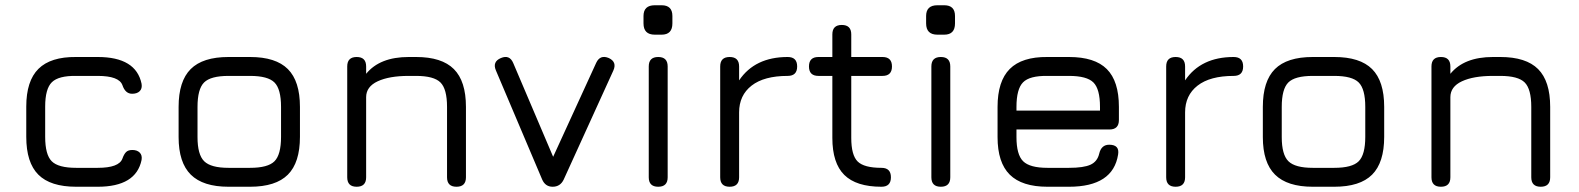

<svg xmlns="http://www.w3.org/2000/svg" viewBox="-20 -711 6012 731"><path d="M270 0Q172 0 126 -46Q80 -92 80 -190V-305Q80 -403 126.5 -449Q173 -495 270 -494H352Q498 -494 519 -392Q522 -374 512 -364Q502 -354 483 -354Q457 -354 446 -387Q433 -422 352 -422H270Q203 -423 177.5 -398Q152 -373 152 -305V-190Q152 -122 177 -97Q202 -72 270 -72H352Q433 -72 446 -107Q452 -124 460 -132Q468 -140 484 -140Q502 -140 512 -130Q522 -120 519 -102Q498 0 352 0Z M850 0Q753 0 706.5 -46Q660 -92 660 -189V-304Q660 -402 706 -448Q752 -494 850 -494H932Q1030 -494 1076 -448Q1122 -402 1122 -304V-190Q1122 -92 1076 -46Q1030 0 932 0ZM732 -189Q732 -122 757.5 -97Q783 -72 850 -72H932Q1000 -72 1025 -97Q1050 -122 1050 -190V-304Q1050 -372 1025 -397Q1000 -422 932 -422H850Q782 -422 757 -397Q732 -372 732 -304Z M1374 -36Q1374 0 1338 0Q1302 0 1302 -36V-458Q1302 -494 1338 -494Q1374 -494 1374 -458V-430Q1426 -494 1536 -494H1564Q1662 -494 1708 -448Q1754 -402 1754 -304V-36Q1754 0 1718 0Q1682 0 1682 -36V-304Q1682 -372 1657 -397Q1632 -422 1564 -422H1536Q1462 -422 1418 -401.5Q1374 -381 1374 -341Z M2126 -27Q2113 0 2084 0Q2056 0 2044 -28L1868 -443Q1854 -476 1887 -490Q1920 -504 1934 -471L2086 -114L2250 -472Q2265 -504 2298 -490Q2330 -475 2315 -442Z M2473 -579Q2430 -579 2430 -622V-650Q2430 -691 2473 -691H2499Q2540 -691 2540 -650V-622Q2540 -579 2499 -579ZM2450 -36V-458Q2450 -494 2486 -494Q2522 -494 2522 -458V-36Q2522 0 2486 0Q2450 0 2450 -36Z M2794 -36Q2794 0 2758 0Q2722 0 2722 -36V-458Q2722 -494 2758 -494Q2794 -494 2794 -458V-405Q2854 -494 2979 -494Q3015 -494 3015 -458Q3015 -422 2979 -422Q2889 -422 2841.5 -385Q2794 -348 2794 -283Z M3336 0Q3240 0 3194.5 -45Q3149 -90 3149 -186V-422H3096Q3060 -422 3060 -458Q3060 -494 3096 -494H3149V-580Q3149 -616 3185 -616Q3221 -616 3221 -580V-494H3340Q3376 -494 3376 -458Q3376 -422 3340 -422H3221V-186Q3221 -120 3245.5 -96Q3270 -72 3336 -72Q3372 -72 3372 -36Q3372 0 3336 0Z M3549 -579Q3506 -579 3506 -622V-650Q3506 -691 3549 -691H3575Q3616 -691 3616 -650V-622Q3616 -579 3575 -579ZM3526 -36V-458Q3526 -494 3562 -494Q3598 -494 3598 -458V-36Q3598 0 3562 0Q3526 0 3526 -36Z M3968 0Q3871 0 3824.5 -46Q3778 -92 3778 -189V-304Q3778 -402 3824.5 -448.5Q3871 -495 3968 -494H4050Q4148 -494 4194 -448Q4240 -402 4240 -304V-254Q4240 -218 4204 -218H3850V-189Q3850 -122 3875.5 -97Q3901 -72 3968 -72H4050Q4106 -72 4132 -84Q4158 -96 4165 -126Q4173 -160 4203 -160Q4243 -160 4237 -123Q4218 0 4050 0ZM3968 -422Q3900 -423 3875 -397.5Q3850 -372 3850 -304V-290H4168V-304Q4168 -372 4143 -397Q4118 -422 4050 -422Z M4492 -36Q4492 0 4456 0Q4420 0 4420 -36V-458Q4420 -494 4456 -494Q4492 -494 4492 -458V-405Q4552 -494 4677 -494Q4713 -494 4713 -458Q4713 -422 4677 -422Q4587 -422 4539.5 -385Q4492 -348 4492 -283Z M4978 0Q4881 0 4834.5 -46Q4788 -92 4788 -189V-304Q4788 -402 4834 -448Q4880 -494 4978 -494H5060Q5158 -494 5204 -448Q5250 -402 5250 -304V-190Q5250 -92 5204 -46Q5158 0 5060 0ZM4860 -189Q4860 -122 4885.5 -97Q4911 -72 4978 -72H5060Q5128 -72 5153 -97Q5178 -122 5178 -190V-304Q5178 -372 5153 -397Q5128 -422 5060 -422H4978Q4910 -422 4885 -397Q4860 -372 4860 -304Z M5502 -36Q5502 0 5466 0Q5430 0 5430 -36V-458Q5430 -494 5466 -494Q5502 -494 5502 -458V-430Q5554 -494 5664 -494H5692Q5790 -494 5836 -448Q5882 -402 5882 -304V-36Q5882 0 5846 0Q5810 0 5810 -36V-304Q5810 -372 5785 -397Q5760 -422 5692 -422H5664Q5590 -422 5546 -401.5Q5502 -381 5502 -341Z"/></svg>

Font: Jura SemiBold
Style: Regular
Weight: 600
Designer: Daniel Johnson, Alexei Vanyashin
Foundry: Daniel Johnson
Version: Version 5.103